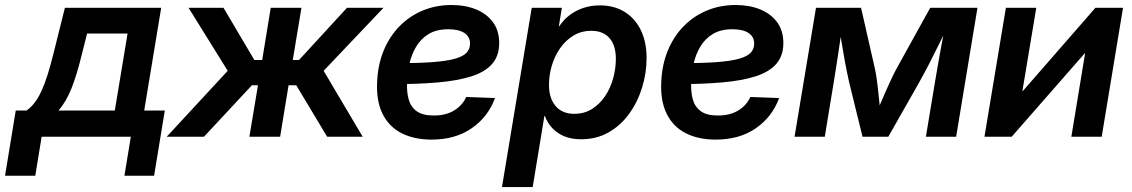

<svg xmlns="http://www.w3.org/2000/svg" viewBox="-77 -554 4585 778"><path d="M-56.6 158.2 -13.2 -106H30.3Q49.8 -119.6 64.9 -140.1Q80.1 -160.6 92.5 -188.5Q105 -216.3 116.2 -252.2Q127.4 -288.1 138.7 -333L186 -522.5H576.2L507.3 -106H590.8L547.4 158.2H427.2L453.1 0H91.8L65.9 158.2ZM159.7 -106H388.2L439.9 -418H275.9L254.4 -333Q235.4 -253.9 213.4 -197.8Q191.4 -141.6 159.7 -106Z M598.6 0 845.7 -267.1 687 -522.5H828.6L953.6 -311H985.4L1020 -522.5H1144.5L1109.4 -311H1134.8L1329.1 -522.5H1477.1L1234.4 -267.1L1392.6 0H1248.5L1123.5 -208.5H1092.3L1058.1 0H933.6L968.3 -208.5H943.8L749.5 0Z M1671.4 11.7Q1601.6 11.7 1550.5 -14.2Q1499.5 -40 1473.4 -92.3Q1447.3 -144.5 1451.2 -222.7Q1454.1 -291.5 1477.5 -348.6Q1501 -405.8 1541.5 -447.3Q1582 -488.8 1635.7 -511.2Q1689.5 -533.7 1752.4 -533.7Q1808.6 -533.7 1852.1 -515.9Q1895.5 -498 1920.7 -463.9Q1945.8 -429.7 1945.8 -379.4Q1945.8 -328.1 1917.5 -295.4Q1889.2 -262.7 1834 -244.9Q1778.8 -227.1 1697.5 -220Q1616.2 -212.9 1509.8 -212.9L1523.9 -297.9Q1615.7 -297.9 1675 -302.2Q1734.4 -306.6 1767.8 -316.4Q1801.3 -326.2 1814.5 -341.3Q1827.6 -356.4 1827.6 -377.4Q1827.6 -404.8 1804.9 -420.2Q1782.2 -435.5 1739.7 -435.5Q1691.9 -435.5 1660.2 -416.3Q1628.4 -397 1609.4 -365Q1590.3 -333 1581.8 -294.7Q1573.2 -256.3 1572.3 -218.3Q1570.8 -181.6 1578.9 -151.6Q1586.9 -121.6 1610.8 -103.8Q1634.8 -85.9 1680.7 -85.9Q1730 -85.9 1763.7 -106.7Q1797.4 -127.4 1812 -161.1L1928.7 -156.7Q1901.4 -81.1 1835 -34.7Q1768.6 11.7 1671.4 11.7Z M1957 204.1 2077.6 -522.5H2199.7L2187.5 -447.3H2189Q2207 -474.6 2232.2 -493.4Q2257.3 -512.2 2287.8 -522.2Q2318.4 -532.2 2353.5 -532.2Q2411.6 -532.2 2454.1 -505.9Q2496.6 -479.5 2519.8 -431.6Q2543 -383.8 2543 -318.8Q2543 -258.8 2525.1 -200.2Q2507.3 -141.6 2473.1 -94Q2439 -46.4 2389.9 -18.1Q2340.8 10.3 2277.3 10.3Q2238.8 10.3 2209.7 -1.7Q2180.7 -13.7 2160.9 -34.9Q2141.1 -56.2 2130.9 -84H2128.9L2081.5 204.1ZM2250 -92.8Q2291 -92.8 2322.5 -112.8Q2354 -132.8 2375.5 -165.3Q2397 -197.8 2407.7 -237.1Q2418.5 -276.4 2418.5 -315.4Q2418.5 -370.1 2392.6 -399.7Q2366.7 -429.2 2319.3 -429.2Q2278.8 -429.2 2246.8 -409.9Q2214.8 -390.6 2192.6 -358.6Q2170.4 -326.7 2158.9 -287.8Q2147.5 -249 2147.5 -210.4Q2147.5 -155.8 2174.3 -124.3Q2201.2 -92.8 2250 -92.8Z M2822.8 11.7Q2752.9 11.7 2701.9 -14.2Q2650.9 -40 2624.8 -92.3Q2598.6 -144.5 2602.5 -222.7Q2605.5 -291.5 2628.9 -348.6Q2652.3 -405.8 2692.9 -447.3Q2733.4 -488.8 2787.1 -511.2Q2840.8 -533.7 2903.8 -533.7Q2960 -533.7 3003.4 -515.9Q3046.9 -498 3072 -463.9Q3097.2 -429.7 3097.2 -379.4Q3097.2 -328.1 3068.8 -295.4Q3040.5 -262.7 2985.4 -244.9Q2930.2 -227.1 2848.9 -220Q2767.6 -212.9 2661.1 -212.9L2675.3 -297.9Q2767.1 -297.9 2826.4 -302.2Q2885.7 -306.6 2919.2 -316.4Q2952.6 -326.2 2965.8 -341.3Q2979 -356.4 2979 -377.4Q2979 -404.8 2956.3 -420.2Q2933.6 -435.5 2891.1 -435.5Q2843.3 -435.5 2811.5 -416.3Q2779.8 -397 2760.7 -365Q2741.7 -333 2733.2 -294.7Q2724.6 -256.3 2723.6 -218.3Q2722.2 -181.6 2730.2 -151.6Q2738.3 -121.6 2762.2 -103.8Q2786.1 -85.9 2832 -85.9Q2881.3 -85.9 2915 -106.7Q2948.7 -127.4 2963.4 -161.1L3080.1 -156.7Q3052.7 -81.1 2986.3 -34.7Q2919.9 11.7 2822.8 11.7Z M3142.6 0 3229.5 -522.5H3412.1L3468.8 -272.9Q3473.6 -249.5 3476.8 -225.1Q3480 -200.7 3482.4 -176.5Q3484.9 -152.3 3487.3 -129.6Q3489.7 -106.9 3492.2 -86.9H3469.7Q3479 -106.9 3488.8 -129.9Q3498.5 -152.8 3509 -177Q3519.5 -201.2 3530.8 -225.3Q3542 -249.5 3554.2 -272.9L3692.4 -522.5H3883.8L3797.4 0H3674.8L3711.4 -220.2Q3716.8 -252.9 3722.2 -283.9Q3727.5 -314.9 3733.2 -345Q3738.8 -375 3744.1 -404.5Q3749.5 -434.1 3754.9 -463.9H3771.5Q3752 -423.8 3732.2 -383.5Q3712.4 -343.3 3691.7 -302.7Q3670.9 -262.2 3647.9 -220.7L3522.5 0H3418L3363.8 -220.7Q3354.5 -262.7 3346.9 -303.2Q3339.4 -343.8 3333 -383.8Q3326.7 -423.8 3320.3 -463.9H3338.4Q3334 -434.1 3329.6 -404.5Q3325.2 -375 3320.8 -345Q3316.4 -314.9 3311.5 -284.2Q3306.6 -253.4 3301.3 -220.2L3265.1 0Z M4387.2 0H4264.2L4319.8 -337.4H4317.9L4022.5 0H3912.1L3999 -522.5H4122.1L4065.9 -185.5H4067.9L4361.8 -522.5H4473.6Z"/></svg>

Font: Inter 28pt SemiBold
Style: Italic
Weight: 600
Italic angle: -9.3988°
Designer: Rasmus Andersson
Foundry: rsms
Version: Version 4.001;git-66647c0bb